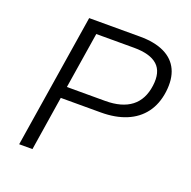

<svg xmlns="http://www.w3.org/2000/svg" viewBox="-125 -828 943 950"><g transform="rotate(20 346.0 -352.5)"><path d="M74 0 186 -705H454Q531 -705 582 -680.5Q633 -656 655 -608.5Q677 -561 668 -492Q659 -425 624.5 -379Q590 -333 533 -309.5Q476 -286 400 -286H189L144 0ZM199 -347H401Q488 -347 537.5 -385Q587 -423 597 -499Q607 -573 568.5 -608Q530 -643 445 -643H246Z"/></g></svg>

Font: Nunito Sans 7pt Light
Style: Italic
Weight: 300
Italic angle: -9°
Designer: Vernon Adams
Foundry: Vernon Adams
Version: Version 3.101;gftools[0.9.27]